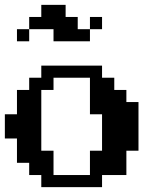

<svg xmlns="http://www.w3.org/2000/svg" viewBox="-20 -770 590 790"><path d="M399.9 -49.8V0H149.9V-49.8H100.1V-100.1H49.8V-200.2H0V-299.8H49.8V-399.9H100.1V-450.2H149.9V-500H399.9V-450.2H450.2V-399.9H500V-350.1H549.8V-149.9H500V-49.8ZM200.2 -49.8H350.1V-149.9H399.9V-299.8H350.1V-450.2H200.2V-399.9H149.9V-149.9H200.2ZM350.1 -600.1H200.2V-649.9H100.1V-600.1H49.8V-649.9H100.1V-700.2H149.9V-750H250V-700.2H299.8V-649.9H350.1ZM350.1 -649.9V-700.2H399.9V-649.9Z"/></svg>

Font: Redaction 50
Style: Bold
Weight: 700
Designer: Jeremy Mickel / Forest Young
Foundry: MCKL
Version: Version 2.001;hotconv 1.0.113;makeotfexe 2.5.65598 DEVELOPME